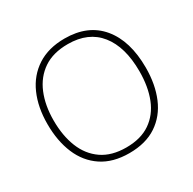

<svg xmlns="http://www.w3.org/2000/svg" viewBox="-160 -944 1079 1071"><g transform="rotate(-30 379.5 -408.5)"><path d="M696 -409Q696 -301 661 -218Q626 -135 555.5 -88Q485 -41 379 -41Q274 -41 203.5 -88Q133 -135 98 -218Q63 -301 63 -410Q63 -518 99.5 -600.5Q136 -683 208 -729.5Q280 -776 384 -776Q534 -776 615 -678.5Q696 -581 696 -409ZM103 -410Q103 -312 133 -237Q163 -162 224.5 -119.5Q286 -77 380 -77Q474 -77 535 -119Q596 -161 625.5 -235.5Q655 -310 655 -409Q655 -566 585.5 -653Q516 -740 384 -740Q289 -740 227 -698Q165 -656 134 -581.5Q103 -507 103 -410Z"/></g></svg>

Font: Noto Sans Tamil UI ExtraLight
Style: Regular
Weight: 200
Designer: Jelle Bosma - Monotype Design Team
Foundry: Monotype Imaging Inc.
Version: Version 2.004; ttfautohint (v1.8.4.7-5d5b)